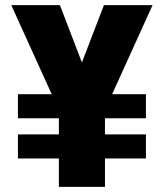

<svg xmlns="http://www.w3.org/2000/svg" viewBox="-20 -730 640 750"><path d="M50 -111V-205H210V-268H50V-362H182L24 -710H214L300 -486L386 -710H576L418 -362H550V-268H390V-205H550V-111H390V0H210V-111Z"/></svg>

Font: Geist Mono UltraBlack
Style: Regular
Weight: 900
Monospace: yes
Designer: Basement.studio, Andrés Briganti, Mateo Zaragoza
Foundry: Basement.studio, Vercel, Andrés Briganti, Guido Ferreyra, Mateo Zaragoza
Version: Version 1.400; ttfautohint (v1.8.4.7-5d5b)